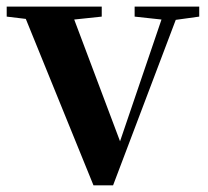

<svg xmlns="http://www.w3.org/2000/svg" viewBox="-29 -556 627 579"><path d="M377 -505.9V-536.1H571.8V-505.9L501 -496.1L312 2.9H252.9L48.8 -499L-8.8 -505.9V-536.1H277.8V-505.9L194.8 -497.1L333 -129.9L458 -497.1Z"/></svg>

Font: Source Han Serif TW
Style: Bold
Weight: 700
Designer: Ryoko NISHIZUKA Ë•øÂ°öÊ∂ºÂ≠ê (kana & ideographs); Frank Grie√ühammer (Latin, Greek & Cyrillic); Wenlong ZHANG Âº†ÊñáÈæô 
Foundry: Adobe
Version: Version 2.003;hotconv 1.1.1;makeotfexe 2.6.0